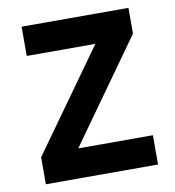

<svg xmlns="http://www.w3.org/2000/svg" viewBox="-77 -745 742 814"><g transform="rotate(-10 293.5 -338.0)"><path d="M538.1 0H55.2V-116.2L365.2 -549.8H69.8V-675.8H529.8V-564.9L216.8 -126H538.1Z"/></g></svg>

Font: Cadman
Style: Bold
Weight: 700
Designer: Paul James MIller
Foundry: High-Logic / Made with FontCreator
Version: Version 2.114;March 28, 2021;FontCreator 13.0.0.2683 64-bit